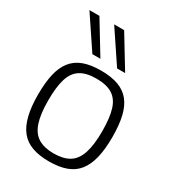

<svg xmlns="http://www.w3.org/2000/svg" viewBox="-191 -897 918 1015"><g transform="rotate(30 267.5 -390.0)"><path d="M41 -268Q41 -341 53 -393Q65 -445 91.5 -478.5Q118 -512 161 -528Q204 -544 267 -544Q330 -544 373.5 -528Q417 -512 443.5 -478.5Q470 -445 482 -393Q494 -341 494 -268Q494 -194 481 -141Q468 -88 441 -54.5Q414 -21 371 -5.5Q328 10 267 10Q207 10 164 -5.5Q121 -21 94 -54.5Q67 -88 54 -141Q41 -194 41 -268ZM103 -268Q103 -184 120 -133.5Q137 -83 173.5 -61Q210 -39 267 -39Q326 -39 362 -61Q398 -83 415 -133.5Q432 -184 432 -268Q432 -351 416.5 -400.5Q401 -450 365 -472.5Q329 -495 267 -495Q206 -495 170 -472.5Q134 -450 118.5 -400.5Q103 -351 103 -268ZM183 -596 53 -790H114L232 -596ZM334 -596 204 -790H265L383 -596Z"/></g></svg>

Font: Georama ExtraCondensed Thin Light
Style: Regular
Weight: 300
Version: Version 1.001